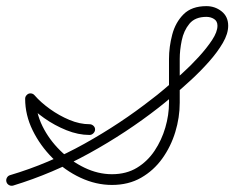

<svg xmlns="http://www.w3.org/2000/svg" viewBox="-38 -588 764 626"><path d="M-17 5Q-19 -2 -15.5 -8.5Q-12 -15 -5 -17Q120 -54 237.5 -119.5Q355 -185 457 -265Q472 -276 497.5 -297.5Q523 -319 553 -346Q583 -373 609.5 -402Q636 -431 653.5 -457.5Q671 -484 671 -504Q671 -519 660 -526Q649 -533 635 -533Q598 -533 579.5 -510.5Q561 -488 554.5 -456Q548 -424 548 -396Q548 -360 548 -324.5Q548 -289 548 -253Q548 -205 533.5 -157.5Q519 -110 491 -71Q463 -32 422 -8.5Q381 15 327 15Q275 15 224.5 -8.5Q174 -32 133.5 -72.5Q93 -113 68.5 -163Q44 -213 44 -266Q44 -273 49 -278Q54 -283 62 -283Q69 -283 74 -278Q79 -273 79 -266Q79 -220 100.5 -176.5Q122 -133 158 -97.5Q194 -62 238 -41Q282 -20 327 -20Q374 -20 408.5 -41Q443 -62 466 -96.5Q489 -131 501 -172Q513 -213 513 -253Q513 -289 513 -324.5Q513 -360 513 -396Q513 -435 523.5 -475Q534 -515 560.5 -541.5Q587 -568 635 -568Q663 -568 684.5 -551Q706 -534 706 -504Q706 -478 688.5 -448Q671 -418 643.5 -387Q616 -356 584.5 -327Q553 -298 525 -274.5Q497 -251 479 -237Q374 -155 253.5 -88.5Q133 -22 5 17Q-2 19 -8.5 15.5Q-15 12 -17 5ZM50 -279Q55 -284 62.5 -283.5Q70 -283 75 -277Q95 -254 125 -232.5Q155 -211 188.5 -197Q222 -183 254 -183Q261 -183 266.5 -178Q272 -173 272 -166Q272 -159 266.5 -153.5Q261 -148 254 -148Q217 -148 178.5 -163.5Q140 -179 106 -203Q72 -227 48 -254Q44 -260 44.5 -267Q45 -274 50 -279Z"/></svg>

Font: FRB American Cursive Guidelines Arrows
Style: Italic
Weight: 400
Italic angle: -25°
Version: Version 2.0;Modular Font Editor K font №1